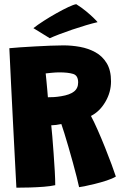

<svg xmlns="http://www.w3.org/2000/svg" viewBox="-20 -881 587 914"><path d="M58 12.5Q55 -44 50.8 -125.5Q46.5 -207 41.8 -299.8Q37 -392.5 32.5 -484Q28 -575.5 24.5 -651.5Q44.5 -653.5 76.8 -655.8Q109 -658 146.2 -660Q183.5 -662 219.2 -663.5Q255 -665 282.5 -665Q321.5 -665 361.2 -657.8Q401 -650.5 434.2 -632.2Q467.5 -614 488 -580.2Q508.5 -546.5 508.5 -493.5Q508.5 -442 481.5 -396Q454.5 -350 413 -329Q427.5 -302 445.2 -261.8Q463 -221.5 480.2 -178.5Q497.5 -135.5 511.2 -98.2Q525 -61 531.5 -40.5Q515 -30.5 487.5 -21.5Q460 -12.5 431.2 -5.5Q402.5 1.5 381.5 5.8Q360.5 10 356.5 10Q353 -7.5 345 -38.8Q337 -70 326.8 -107.5Q316.5 -145 305.8 -181.8Q295 -218.5 286 -247.8Q277 -277 272 -290.5Q246 -285 224 -284.5Q226 -268.5 229 -232Q232 -195.5 235.2 -151Q238.5 -106.5 240.8 -65.5Q243 -24.5 243 0.5Q220.5 5.5 188.8 8Q157 10.5 122.5 11.5Q88 12.5 58 12.5ZM208 -418Q221 -418 235.8 -418.8Q250.5 -419.5 271.5 -423Q312 -429.5 332 -445Q352 -460.5 352 -488.5Q352 -522 327.8 -529.2Q303.5 -536.5 262.5 -536.5Q246.5 -536.5 226.2 -534.5Q206 -532.5 197.5 -531.5Q199 -517 201.2 -494.8Q203.5 -472.5 205.2 -451.2Q207 -430 208 -418ZM343 -861Q368 -845.5 389.8 -827.5Q411.5 -809.5 426.2 -795Q441 -780.5 444.5 -775.5Q422 -770.5 390 -761Q358 -751.5 324 -740Q290 -728.5 261.5 -717.5Q233 -706.5 217 -699L139 -747Q158.5 -762.5 188 -781.5Q217.5 -800.5 248.8 -818Q280 -835.5 305.5 -847.5Q331 -859.5 343 -861Z"/></svg>

Font: Grandstander ExtraBold
Style: Regular
Weight: 800
Designer: Tyler Finck
Foundry: Etcetera Type Co
Version: Version 1.200; ttfautohint (v1.8.3)